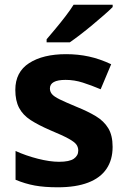

<svg xmlns="http://www.w3.org/2000/svg" viewBox="-20 -786 537 816"><path d="M458.6 -161.8Q458.6 -106.8 432.6 -68.4Q406.6 -29.9 354.7 -10Q302.7 10 225.9 10Q168.9 10 127.9 2.5Q86.9 -5 46.1 -22V-144.3Q89.9 -124.4 140.8 -111.4Q191.7 -98.4 230.9 -98.4Q275.2 -98.4 293.9 -111.5Q312.6 -124.7 312.6 -145.9Q312.6 -160 305 -171.1Q297.5 -182.2 272.4 -196.2Q247.4 -210.2 194.4 -232.2Q143.4 -254.2 110.3 -275.6Q77.2 -297.1 61.2 -327.6Q45.1 -358 45.1 -404Q45.1 -479.9 104 -517.9Q163 -555.8 260.9 -555.8Q311.8 -555.8 357.8 -545.8Q403.7 -535.9 452.5 -513L407.8 -406.6Q367.9 -423.5 331.8 -435Q295.8 -446.5 258.8 -446.5Q225.4 -446.5 208.7 -437.3Q192.1 -428.2 192.1 -410Q192.1 -396.8 200.6 -386.3Q209.2 -375.7 233.8 -363.6Q258.4 -351.6 306.4 -331.6Q353.5 -312.6 387.5 -292.1Q421.6 -271.6 440.1 -241.1Q458.6 -210.7 458.6 -161.8ZM458.8 -756Q444.9 -742 422 -722Q399.1 -702 372.7 -680Q346.3 -658 320.9 -638.5Q295.5 -619 276.5 -606H178.1V-619Q194.1 -638 215.6 -663.5Q237 -689 258.1 -716.5Q279.2 -744 292.8 -766H458.8Z"/></svg>

Font: Noto Sans Hebrew
Style: Regular
Weight: 400
Designer: Monotype Design Team
Foundry: Monotype Imaging Inc.
Version: Version 2.003;January 10, 2023;FontCreator 14.0.0.2877 64-bi